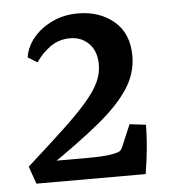

<svg xmlns="http://www.w3.org/2000/svg" viewBox="-43 -550 529 590"><g transform="rotate(-5 221.5 -255.0)"><path d="M208 -65Q228 -65 251 -66Q274 -67 291 -71Q307 -74 311.5 -78.5Q316 -83 319 -91L347 -157L397 -151Q397 -115 393 -75Q389 -35 383 0H46L27 -54Q94 -114 141 -158Q188 -202 216 -234.5Q244 -267 256.5 -293.5Q269 -320 269 -348Q269 -389 246 -412.5Q223 -436 188 -436Q153 -436 126.5 -417Q100 -398 82 -371L53 -389Q58 -421 80 -448Q102 -475 138 -492.5Q174 -510 218 -510Q285 -510 329.5 -472.5Q374 -435 374 -365Q374 -312 343 -264.5Q312 -217 248.5 -165Q185 -113 88 -47L87 -65Z"/></g></svg>

Font: Yrsa Medium
Style: Regular
Weight: 500
Designer: Anna Giedrys (Yrsa+Rasa design), David Brezina (Yrsa art-direction, Rasa art-direction, design)
Foundry: Rosetta Type Foundry
Version: Version 2.004